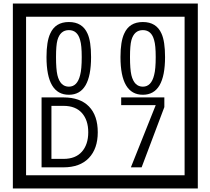

<svg xmlns="http://www.w3.org/2000/svg" viewBox="-20 -980 1195 1090"><path d="M1103 90H53V-960H1103ZM1028 15V-885H128V15ZM497 -656Q497 -442 371 -442Q244 -442 244 -656Q244 -744 265 -789Q294 -855 371 -855Q448 -855 477 -789Q497 -745 497 -656ZM444 -656Q444 -723 435 -752Q420 -809 371 -809Q322 -809 306 -752Q298 -723 298 -656Q298 -587 306 -553Q322 -488 371 -488Q419 -488 435 -554Q444 -587 444 -656ZM917 -656Q917 -442 791 -442Q664 -442 664 -656Q664 -744 685 -789Q714 -855 791 -855Q868 -855 897 -789Q917 -745 917 -656ZM864 -656Q864 -723 855 -752Q840 -809 791 -809Q742 -809 726 -752Q718 -723 718 -656Q718 -587 726 -553Q742 -488 791 -488Q839 -488 855 -554Q864 -587 864 -656ZM535 -229Q535 -136 484.5 -83Q434 -30 340 -30H216V-427H340Q435 -427 485 -375.5Q535 -324 535 -229ZM481 -229Q481 -298 445 -338.5Q409 -379 341 -379H272V-78H341Q409 -78 445 -119Q481 -160 481 -229ZM913 -372 784 -30H723L864 -383H668V-427H913Z"/></svg>

Font: Unicode BMP Fallback SIL
Style: Regular
Weight: 400
Foundry: NRSI, SIL International
Version: Version 5.1 Based on Unicode 5.1